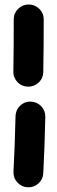

<svg xmlns="http://www.w3.org/2000/svg" viewBox="-20 -749 249 834"><path d="M104.5 -729.5C86.4 -729.5 71.3 -723.1 58.6 -710.4C45.9 -697.8 39.6 -682.6 39.6 -664.6C39.6 -594.2 39.6 -517.6 38.1 -438C37.6 -419.9 43.9 -404.8 56.2 -392.1C68.4 -379.4 83.5 -373 101.6 -372.6C119.6 -372.1 134.8 -378.4 147.9 -390.6C161.1 -402.8 167.5 -418 168 -436C169.4 -516.1 169.9 -593.8 169.9 -664.6C169.9 -682.6 163.6 -697.8 150.9 -710.4C137.7 -723.1 122.6 -729.5 104.5 -729.5ZM112.8 -307.6C94.7 -308.1 79.6 -301.8 66.9 -289.6C54.2 -276.9 47.9 -261.7 47.4 -243.7C45.4 -156.2 42.5 -74.2 38.6 -3.9C37.6 14.2 43 29.8 55.2 43C66.9 56.2 81.5 63.5 99.6 64.5C117.7 65.4 133.3 60.1 146.5 48.3C159.7 36.6 167 22 168 3.9C171.9 -68.4 174.8 -153.3 176.8 -241.7C177.2 -259.8 170.9 -274.9 158.7 -288.1C146 -300.8 130.9 -307.1 112.8 -307.6Z"/></svg>

Font: Mikhak
Style: Bold
Weight: 700
Designer: Amin Abedi
Version: Version 3.2